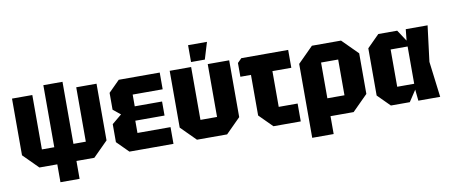

<svg xmlns="http://www.w3.org/2000/svg" viewBox="-73 -1035 3472 1481"><g transform="rotate(-10 1662.5 -295.0)"><path d="M157 0 41 -116V-560H200V-134H297V-620H447V-134H544V-560H703V-116L587 0H447V140H297V0Z M862 0 772 -90V-231L848 -294L790 -341V-473L877 -560H1198V-429H963V-337H1177V-227H948V-131H1207V0Z M1742 -560V-115L1627 0H1391L1276 -115V-560H1444V-146H1574V-560ZM1450 -598V-730H1598L1558 -598Z M1888 -102V-420H1805V-528L1837 -560H2204V-420H2056V-140H2204V0H1990Z M2269 140V-439L2390 -560H2618L2739 -439V-121L2618 0H2437V140ZM2571 -420H2437V-140H2571Z M2910 0 2815 -95V-465L2910 -560H3058L3116 -472L3125 -560H3296L3261 -280L3296 0H3125L3116 -88L3058 0ZM2983 -134H3116V-426H2983Z"/></g></svg>

Font: Tektur SemiCondensed
Style: Bold
Weight: 700
Width: 4
Designer: Adam Jagosz
Foundry: Adam Jagosz
Version: Version 1.005;gftools[0.9.30]